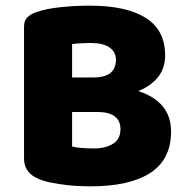

<svg xmlns="http://www.w3.org/2000/svg" viewBox="-20 -643 659 679"><path d="M564 -447Q564 -402 539 -370.5Q514 -339 469 -321Q585 -283 585 -178Q585 -79 511.5 -31.5Q438 16 300 16Q283 16 260 15Q237 14 212.5 11Q188 8 164 3.5Q140 -1 120 -9Q65 -30 65 -82V-549Q65 -570 76.5 -581.5Q88 -593 108 -600Q142 -612 193 -617.5Q244 -623 298 -623Q426 -623 495 -580Q564 -537 564 -447ZM406 -186Q406 -247 324 -247H235V-125Q249 -121 271 -119.5Q293 -118 313 -118Q353 -118 379.5 -134.5Q406 -151 406 -186ZM235 -369H308Q351 -369 370.5 -385Q390 -401 390 -432Q390 -459 367.5 -475Q345 -491 300 -491Q285 -491 265.5 -490Q246 -489 235 -487Z"/></svg>

Font: Baloo Chettan 2 ExtraBold
Style: Regular
Weight: 800
Designer: Maithili Shingre, Unnati Kotecha and Ek Type
Foundry: Ek Type
Version: Version 1.640;hotconv 1.0.111;makeotfexe 2.5.65597; ttfautoh